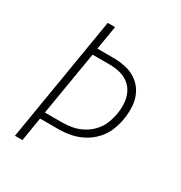

<svg xmlns="http://www.w3.org/2000/svg" viewBox="-172 -857 921 979"><g transform="rotate(30 288.0 -367.5)"><path d="M57 0H101L124 -140H232Q267 -140 303.5 -147Q340 -154 374 -172Q408 -190 435 -219Q462 -248 476 -283Q490 -318 496 -354Q502 -392 499.5 -430.5Q497 -469 480 -502Q463 -535 434 -556.5Q405 -578 368.5 -586.5Q332 -595 293 -595H199L222 -735H179ZM130 -179 193 -556H293Q324 -556 353.5 -549Q383 -542 406 -524Q429 -506 441.5 -479.5Q454 -453 456 -422Q458 -391 453 -360Q448 -330 436.5 -300.5Q425 -271 402.5 -246.5Q380 -222 351.5 -206.5Q323 -191 292.5 -185Q262 -179 232 -179Z"/></g></svg>

Font: Iosevka Sparkle Extralight
Style: Italic
Weight: 200
Italic angle: -9°
Designer: Belleve Invis
Foundry: Belleve Invis
Version: Version 4.5.0; ttfautohint (v1.8.3)